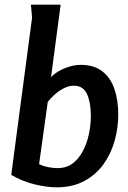

<svg xmlns="http://www.w3.org/2000/svg" viewBox="-20 -788 546 820"><path d="M485 -299Q485 -242 469.5 -186.5Q454 -131 422 -86.5Q390 -42 340 -15Q290 12 222 12Q179 12 126.5 -1Q74 -14 28 -41L117 -713L112 -768H239L198 -459Q222 -483 257.5 -497Q293 -511 325 -511Q382 -511 417.5 -483Q453 -455 469 -407Q485 -359 485 -299ZM184 -353 147 -87Q166 -78 187 -74Q208 -70 226 -70Q263 -70 289.5 -89.5Q316 -109 333.5 -142Q351 -175 359.5 -214.5Q368 -254 368 -293Q368 -349 352 -385.5Q336 -422 295 -422Q273 -422 250.5 -410Q228 -398 210.5 -381.5Q193 -365 184 -353Z"/></svg>

Font: Rosario
Style: Bold Italic
Weight: 700
Italic angle: -8.05°
Designer: Hector Gatti
Foundry: Omnibus Type
Version: Version 1.101; ttfautohint (v1.8.1.43-b0c9)